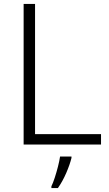

<svg xmlns="http://www.w3.org/2000/svg" viewBox="-20 -734 555 975"><path d="M100 0V-714H158V-53H493V0ZM343 68Q335 101 316.5 144Q298 187 274 221H241V212Q249 196 258 168.5Q267 141 274.5 111.5Q282 82 285 61H343Z"/></svg>

Font: Noto Sans Lao UI Light
Style: Regular
Weight: 300
Designer: Monotype Design Team
Foundry: Monotype Imaging Inc.
Version: Version 2.000; ttfautohint (v1.8.4.7-5d5b)